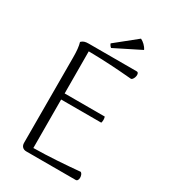

<svg xmlns="http://www.w3.org/2000/svg" viewBox="-207 -962 945 1065"><g transform="rotate(30 265.5 -430.0)"><path d="M257 -732 421 -814C412 -834 392 -852 375 -860L242 -753C243 -748 251 -735 257 -732ZM455 -53C367 -45 259 -37 161 -36L160 -346H417C421 -358 421 -372 417 -385H160L159 -654C257 -653 346 -647 439 -639C457 -646 466 -691 445 -691H138C115 -691 103 -687 91 -675C98 -652 101 -622 101 -582L102 -35C102 -13 116 0 136 0H453C474 0 472 -44 455 -53Z"/></g></svg>

Font: Arima Koshi Light
Style: Regular
Weight: 300
Designer: Joana Correia and Natanael Gama
Foundry: NDISCOVER
Version: Version 1.019;PS 001.019;hotconv 1.0.88;makeotf.lib2.5.64775